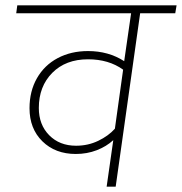

<svg xmlns="http://www.w3.org/2000/svg" viewBox="-20 -702 684 722"><path d="M639 -652H507L415 0H381L406 -175Q380 -151 343.5 -137Q307 -123 265 -123Q188 -123 139.5 -170.5Q91 -218 91 -295Q91 -359 119 -408Q147 -457 197 -483.5Q247 -510 311 -510Q388 -510 447 -472L473 -652H41L45 -682H644ZM412 -218 443 -440Q389 -479 311 -479Q227 -479 176.5 -428Q126 -377 126 -296Q126 -233 165 -193.5Q204 -154 266 -154Q311 -154 349.5 -172.5Q388 -191 412 -218Z"/></svg>

Font: FiraGO UltraLight
Style: Italic
Weight: 200
Italic angle: -8°
Designer: bBox Type GmbH
Foundry: bBox Type GmbH
Version: Version 1.001